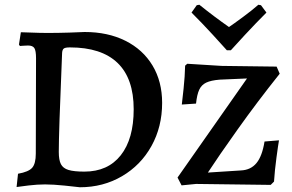

<svg xmlns="http://www.w3.org/2000/svg" viewBox="-20 -778 1233 810"><path d="M170 0Q138 0 100 4.5Q62 9 50 11L56 -45Q101 -53 116 -70.5Q131 -88 131 -130L132 -532Q132 -564 125 -575Q118 -586 98 -586Q87 -586 77 -585Q67 -584 64 -584L60 -590L68 -642Q80 -642 114 -640.5Q148 -639 182 -639Q226 -639 272.5 -640.5Q319 -642 337 -643Q435 -643 509 -606Q583 -569 623.5 -501.5Q664 -434 664 -344Q664 -243 619 -162Q574 -81 494.5 -34.5Q415 12 317 12Q302 10 253 5Q204 0 170 0ZM242 -555 241 -529Q228 -219 228 -137Q228 -103 237 -85.5Q246 -68 269 -61Q292 -54 336 -54Q435 -54 489.5 -123Q544 -192 544 -317Q544 -447 476 -512.5Q408 -578 275 -578Q256 -578 249.5 -573.5Q243 -569 242 -555ZM729 -29 1022 -447 907 -442Q870 -439 850 -429.5Q830 -420 820.5 -399.5Q811 -379 807 -341L747 -337Q749 -352 754.5 -404Q760 -456 761 -501L770 -509L915 -500L1147 -497L1160 -467Q1065 -348 982.5 -232Q900 -116 857 -50L997 -59Q1038 -61 1062 -90Q1086 -119 1096 -181L1157 -186Q1154 -170 1146.5 -114.5Q1139 -59 1136 -12L1122 2L807 -2L746 4ZM788 -725 810 -756 821 -758Q883 -708 946 -664Q950 -667 969 -680Q976 -685 1008 -708.5Q1040 -732 1070 -758L1081 -756L1104 -725Q1060 -681 1013.5 -631Q967 -581 954 -566H937Q924 -581 878 -631Q832 -681 788 -725Z"/></svg>

Font: Alegreya SC Medium
Style: Regular
Weight: 500
Designer: Juan Pablo del Peral
Foundry: Huerta Tipografica
Version: Version 2.007; ttfautohint (v1.6)